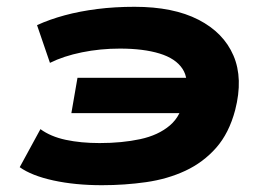

<svg xmlns="http://www.w3.org/2000/svg" viewBox="-20 -534 784 565"><path d="M280 11Q201 11 137 -3Q73 -17 38 -42L99 -154Q129 -132 173.5 -122.5Q218 -113 273 -113Q339 -113 392.5 -124.5Q446 -136 480 -165Q514 -194 521 -245L541 -201H190L208 -305H562L525 -253Q537 -301 517 -331.5Q497 -362 449.5 -376.5Q402 -391 333 -391Q275 -391 221 -380Q167 -369 127 -349L89 -460Q126 -477 170.5 -489Q215 -501 266.5 -507.5Q318 -514 376 -514Q490 -514 564 -476Q638 -438 667 -370.5Q696 -303 672 -210Q654 -142 616 -99Q578 -56 525.5 -31.5Q473 -7 410 2Q347 11 280 11Z"/></svg>

Font: Nunito Sans 7pt Expanded ExtraBold
Style: Italic
Weight: 800
Width: 7
Italic angle: -9°
Designer: Vernon Adams
Foundry: Vernon Adams
Version: Version 3.101;gftools[0.9.27]